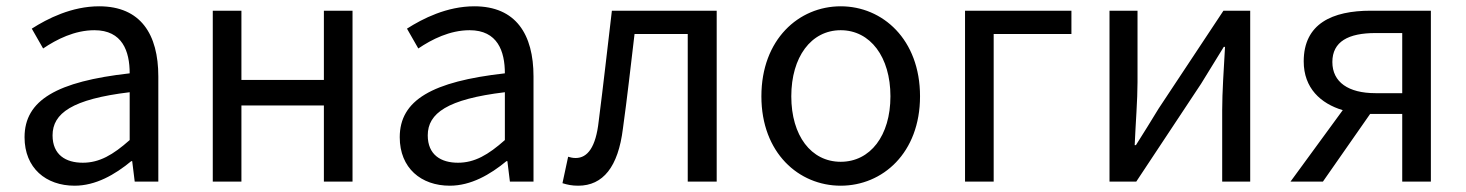

<svg xmlns="http://www.w3.org/2000/svg" viewBox="-20 -577 4658 610"><path d="M217 13C284 13 345 -22 397 -65H400L408 0H483V-334C483 -468 427 -557 295 -557C208 -557 131 -518 81 -486L117 -423C160 -452 217 -481 280 -481C369 -481 392 -414 392 -344C161 -318 58 -259 58 -141C58 -43 126 13 217 13ZM243 -60C189 -60 147 -85 147 -147C147 -217 209 -262 392 -284V-132C339 -85 296 -60 243 -60Z M656 0H747V-242H1009V0H1100V-543H1009V-323H747V-543H656Z M1409 13C1476 13 1537 -22 1589 -65H1592L1600 0H1675V-334C1675 -468 1619 -557 1487 -557C1400 -557 1323 -518 1273 -486L1309 -423C1352 -452 1409 -481 1472 -481C1561 -481 1584 -414 1584 -344C1353 -318 1250 -259 1250 -141C1250 -43 1318 13 1409 13ZM1435 -60C1381 -60 1339 -85 1339 -147C1339 -217 1401 -262 1584 -284V-132C1531 -85 1488 -60 1435 -60Z M1817 13C1896 13 1944 -47 1959 -168C1973 -268 1984 -369 1996 -469H2165V0H2257V-543H1924C1910 -425 1897 -308 1882 -191C1873 -110 1847 -75 1809 -75C1799 -75 1792 -77 1785 -79L1767 5C1783 10 1797 13 1817 13Z M2651 13C2784 13 2903 -91 2903 -271C2903 -452 2784 -557 2651 -557C2518 -557 2399 -452 2399 -271C2399 -91 2518 13 2651 13ZM2651 -63C2557 -63 2494 -146 2494 -271C2494 -396 2557 -481 2651 -481C2745 -481 2809 -396 2809 -271C2809 -146 2745 -63 2651 -63Z M3046 0H3137V-469H3384V-543H3046Z M3505 0H3590L3796 -311C3816 -344 3847 -394 3868 -428H3872C3868 -357 3863 -284 3863 -227V0H3952V-543H3867L3661 -232C3641 -199 3610 -149 3589 -116H3585C3588 -186 3594 -259 3594 -316V-543H3505Z M4435 -281H4350C4264 -281 4213 -316 4213 -380C4213 -445 4264 -472 4350 -472H4435ZM4335 -543C4213 -543 4122 -502 4122 -382C4122 -297 4176 -248 4246 -227L4080 0H4183L4333 -215H4335H4435V0H4526V-543Z"/></svg>

Font: Noto Sans Japanese Regular
Style: Regular
Weight: 400
Designer: Ryoko NISHIZUKA (kana & ideographs); Paul D. Hunt (Latin, Greek & Cyrillic); Wenlong ZHANG (bopomofo); Sandoll Communica
Foundry: Adobe Systems Incorporated
Version: Version 1.000;PS 1;hotconv 1.0.78;makeotf.lib2.5.61930